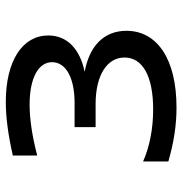

<svg xmlns="http://www.w3.org/2000/svg" viewBox="-4 -596 611 642"><g transform="rotate(-90 301.0 -274.5)"><path d="M263.2 10.7C425.3 10.7 519.5 -54.2 519.5 -156.7C519.5 -233.9 466.3 -281.2 382.3 -296.4C460 -312.5 503.9 -356 503.9 -418C503.9 -504.9 418.5 -560.1 281.7 -560.1C230 -560.1 170.9 -552.2 102.5 -536.6V-455.1C170.4 -472.7 226.6 -480.5 272.5 -480.5C364.3 -480.5 414.6 -449.7 414.6 -405.3C414.6 -361.3 366.2 -330.1 277.8 -330.1H197.3V-259.8H274.4C371.6 -259.8 430.2 -221.2 430.2 -163.1C430.2 -104 370.1 -67.4 256.8 -67.4C192.9 -67.4 131.8 -79.1 82.5 -101.1V-16.6C148.9 2.4 205.1 10.7 263.2 10.7Z"/></g></svg>

Font: Hack
Style: Regular
Weight: 400
Monospace: yes
Designer: Christopher Simpkins
Foundry: Christopher Simpkins
Version: Version 2.010